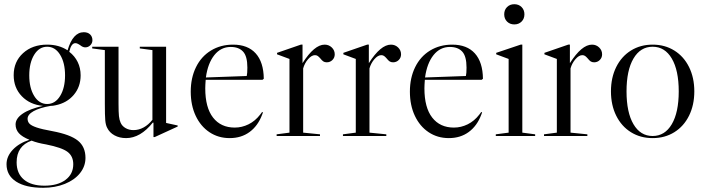

<svg xmlns="http://www.w3.org/2000/svg" viewBox="-20 -646 3358 912"><path d="M309 -400Q335 -380 349 -351.5Q363 -323 363 -288Q363 -234 330.5 -195.5Q298 -157 244 -146Q232 -143 220 -143Q168 -134 139.5 -118Q111 -102 111 -82Q111 -68 120 -58.5Q129 -49 154 -40.5Q179 -32 229 -23Q314 -7 350 22Q386 51 386 104Q386 144 360 176.5Q334 209 288 227.5Q242 246 185 246Q102 246 56.5 216.5Q11 187 11 134Q11 97 40.5 65.5Q70 34 120 18Q85 4 69.5 -13.5Q54 -31 54 -55Q54 -83 87.5 -106Q121 -129 184 -143Q122 -149 83.5 -189Q45 -229 45 -289Q45 -353 89.5 -393.5Q134 -434 204 -434Q260 -434 301 -407Q326 -493 378 -493Q397 -493 408 -482.5Q419 -472 419 -455Q419 -441 409 -431Q399 -421 385 -421Q373 -421 360 -432Q358 -433 351.5 -437Q345 -441 338 -441Q318 -441 309 -400ZM289 -288Q289 -348 265.5 -386Q242 -424 204 -424Q166 -424 142.5 -386Q119 -348 119 -288Q119 -228 142.5 -190Q166 -152 204 -152Q242 -152 265.5 -190Q289 -228 289 -288ZM199 40Q157 33 130 22Q59 47 59 125Q59 178 93.5 207Q128 236 191 236Q254 236 291 208.5Q328 181 328 134Q328 96 301 75.5Q274 55 199 40Z M824 -50V-45L715 5H709V-63L706 -64Q647 10 579 10Q548 10 524 -3Q500 -16 489 -39Q482 -52 480 -74.5Q478 -97 478 -153V-408L418 -416V-424H543V-153Q543 -113 545 -94.5Q547 -76 553 -63Q560 -47 576.5 -37.5Q593 -28 614 -28Q639 -28 662 -40.5Q685 -53 704 -77V-408L644 -416V-424H769V-62Z M1225 -114 1229 -112 1225 -101Q1205 -48 1165.5 -19Q1126 10 1071 10Q1017 10 975 -18Q933 -46 909.5 -96Q886 -146 886 -211Q886 -276 911 -327Q936 -378 982 -406Q1028 -434 1087 -434Q1157 -434 1194.5 -392.5Q1232 -351 1233 -272L1227 -267H957Q955 -241 955 -226Q955 -135 992 -87.5Q1029 -40 1095 -40Q1129 -40 1160.5 -55.5Q1192 -71 1216 -102ZM958 -278 1152 -285Q1155 -297 1155 -325Q1155 -379 1134.5 -401Q1114 -423 1076 -423Q1029 -423 998 -384Q967 -345 958 -278Z M1570 -388Q1570 -372 1559 -361Q1548 -350 1532 -350Q1522 -350 1515.5 -354.5Q1509 -359 1502 -368Q1495 -376 1489.5 -380Q1484 -384 1476 -384Q1460 -384 1443.5 -365Q1427 -346 1420 -321V-16L1500 -8V0H1294V-8L1355 -16V-366L1296 -388V-395L1409 -434H1417V-346Q1473 -434 1522 -434Q1542 -434 1556 -420.5Q1570 -407 1570 -388Z M1885 -388Q1885 -372 1874 -361Q1863 -350 1847 -350Q1837 -350 1830.5 -354.5Q1824 -359 1817 -368Q1810 -376 1804.5 -380Q1799 -384 1791 -384Q1775 -384 1758.5 -365Q1742 -346 1735 -321V-16L1815 -8V0H1609V-8L1670 -16V-366L1611 -388V-395L1724 -434H1732V-346Q1788 -434 1837 -434Q1857 -434 1871 -420.5Q1885 -407 1885 -388Z M2266 -114 2270 -112 2266 -101Q2246 -48 2206.5 -19Q2167 10 2112 10Q2058 10 2016 -18Q1974 -46 1950.5 -96Q1927 -146 1927 -211Q1927 -276 1952 -327Q1977 -378 2023 -406Q2069 -434 2128 -434Q2198 -434 2235.5 -392.5Q2273 -351 2274 -272L2268 -267H1998Q1996 -241 1996 -226Q1996 -135 2033 -87.5Q2070 -40 2136 -40Q2170 -40 2201.5 -55.5Q2233 -71 2257 -102ZM1999 -278 2193 -285Q2196 -297 2196 -325Q2196 -379 2175.5 -401Q2155 -423 2117 -423Q2070 -423 2039 -384Q2008 -345 1999 -278Z M2423 -626Q2444 -626 2457.5 -612.5Q2471 -599 2471 -578Q2471 -557 2457.5 -543.5Q2444 -530 2423 -530Q2402 -530 2388.5 -543.5Q2375 -557 2375 -578Q2375 -599 2388.5 -612.5Q2402 -626 2423 -626ZM2461 -434H2453L2337 -395V-388L2396 -366V-16L2335 -8V0H2522V-8L2461 -16Z M2840 -388Q2840 -372 2829 -361Q2818 -350 2802 -350Q2792 -350 2785.5 -354.5Q2779 -359 2772 -368Q2765 -376 2759.5 -380Q2754 -384 2746 -384Q2730 -384 2713.5 -365Q2697 -346 2690 -321V-16L2770 -8V0H2564V-8L2625 -16V-366L2566 -388V-395L2679 -434H2687V-346Q2743 -434 2792 -434Q2812 -434 2826 -420.5Q2840 -407 2840 -388Z M3278 -212Q3278 -147 3253 -96.5Q3228 -46 3183 -18Q3138 10 3080 10Q3022 10 2977 -18Q2932 -46 2907 -96.5Q2882 -147 2882 -212Q2882 -277 2907 -327.5Q2932 -378 2977 -406Q3022 -434 3080 -434Q3138 -434 3183 -406Q3228 -378 3253 -327.5Q3278 -277 3278 -212ZM3080 0Q3138 0 3171 -56Q3204 -112 3204 -212Q3204 -312 3171 -368Q3138 -424 3080 -424Q3022 -424 2989 -368Q2956 -312 2956 -212Q2956 -112 2989 -56Q3022 0 3080 0Z"/></svg>

Font: Libre Caslon Display
Style: Regular
Weight: 400
Designer: Pablo Impallari, Rodrigo Fuenzalida
Foundry: Pablo Impallari, Rodrigo Fuenzalida
Version: Version 1.100; ttfautohint (v1.6) -l 8 -r 50 -G 200 -x 14 -D